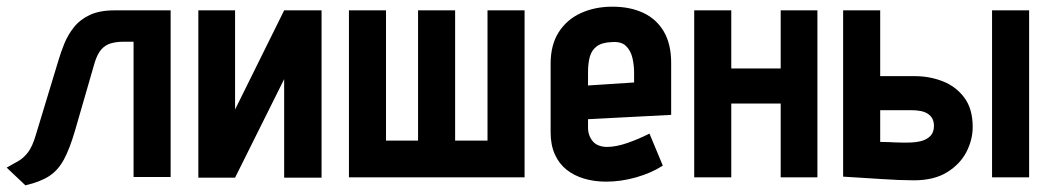

<svg xmlns="http://www.w3.org/2000/svg" viewBox="-20 -531 3145 575"><path d="M323 -500Q278 -500 248.5 -486Q219 -472 201 -449Q183 -426 172.5 -400Q162 -374 155 -350L87 -126Q77 -92 64 -75Q51 -58 35.5 -49Q20 -40 0 -29L56 24Q100 14 127 -3.5Q154 -21 171.5 -53.5Q189 -86 205 -141L264 -345Q272 -370 283.5 -383Q295 -396 311.5 -401Q328 -406 349 -406H380V-1H491V-500Z M684 -500H574V1H684L831 -294V1H943V-500H831L684 -203Z M1440 -500V-110H1343V-500H1232V-110H1136V-500H1025V0H1551V-500Z M1741 -149V-174L1990 -187V-343Q1990 -399 1968 -436.5Q1946 -474 1906.5 -492.5Q1867 -511 1814 -511Q1762 -511 1720 -492Q1678 -473 1653.5 -435Q1629 -397 1629 -340V-135Q1629 -97 1641.5 -69Q1654 -41 1676.5 -23Q1699 -5 1729.5 4Q1760 13 1795 13Q1840 13 1885.5 0Q1931 -13 1965 -35L1925 -131Q1894 -115 1859.5 -103Q1825 -91 1798 -91Q1785 -91 1774 -95Q1763 -99 1756 -107Q1749 -115 1745 -125.5Q1741 -136 1741 -149ZM1879 -313V-284L1741 -275V-314Q1741 -342 1746.5 -361.5Q1752 -381 1767.5 -392.5Q1783 -404 1813 -405Q1841 -407 1855 -393Q1869 -379 1874 -357.5Q1879 -336 1879 -313Z M2318 -326H2170V-500H2059V0H2170V-221H2318V0H2428V-500H2318Z M2951 0H3062V-500H2951ZM2719 -303H2616V-500H2505V-2Q2505 -2 2520.5 -1Q2536 0 2561.5 1.5Q2587 3 2616 5Q2645 7 2671.5 8Q2698 9 2717 9Q2777 9 2816 -15Q2855 -39 2874 -75.5Q2893 -112 2893 -151Q2893 -205 2868 -238.5Q2843 -272 2803.5 -287.5Q2764 -303 2719 -303ZM2698 -104Q2691 -104 2681.5 -104Q2672 -104 2661.5 -104.5Q2651 -105 2639.5 -105.5Q2628 -106 2616 -106V-201H2710Q2725 -201 2737.5 -198.5Q2750 -196 2759 -190Q2768 -184 2772.5 -175Q2777 -166 2777 -154Q2777 -135 2766.5 -124Q2756 -113 2738.5 -108.5Q2721 -104 2698 -104Z"/></svg>

Font: Advent Pro
Style: Regular
Weight: 400
Designer: VivaRado, Andreas Kalpakidis
Foundry: VivaRado, Andreas Kalpakidis
Version: Version 3.000